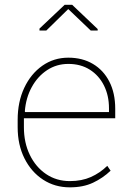

<svg xmlns="http://www.w3.org/2000/svg" viewBox="-20 -782 569 812"><path d="M275.4 10.3Q211.9 10.3 162.1 -22.2Q112.3 -54.7 83.5 -112.1Q54.7 -169.4 54.7 -244.1V-275.4Q54.7 -351.1 82.5 -410.4Q110.4 -469.7 158.9 -503.9Q207.5 -538.1 269 -538.1Q328.6 -538.1 373.3 -511.5Q418 -484.9 442.6 -436.5Q467.3 -388.2 467.3 -322.3V-281.7H81.1V-244.1Q81.1 -178.7 106 -127.2Q130.9 -75.7 174.8 -45.9Q218.8 -16.1 275.4 -16.1Q325.7 -16.1 364.5 -33.4Q403.3 -50.8 433.6 -80.6L447.8 -60.1Q415 -28.8 373.5 -9.3Q332 10.3 275.4 10.3ZM86.4 -308.1H440.9V-324.2Q440.9 -377.9 419.7 -420.4Q398.4 -462.9 359.9 -487.3Q321.3 -511.7 269 -511.7Q219.2 -511.7 179.2 -485.4Q139.2 -459 114.3 -413.6Q89.4 -368.2 85 -311ZM147 -652.8V-661.1L253.4 -761.7H285.2L393.1 -659.2V-652.8H363.8L268.6 -743.7L175.8 -652.8Z"/></svg>

Font: Roboto Slab Thin
Style: Regular
Weight: 100
Designer: Google
Version: Version 2.000; ttfautohint (v1.8.1.43-b0c9)